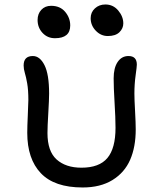

<svg xmlns="http://www.w3.org/2000/svg" viewBox="-20 -871 692 853"><path d="M459 -710.9Q428.2 -710.9 405.5 -734.6Q382.8 -758.3 382.8 -790Q382.8 -816.4 401.6 -833.7Q420.4 -851.1 448.2 -851.1Q482.9 -851.1 505.4 -824.2Q527.8 -797.4 527.8 -767.1Q527.8 -744.6 510.5 -727.8Q493.2 -710.9 459 -710.9ZM224.1 -701.2Q190.9 -701.2 168.9 -724.9Q147 -748.5 147 -782.2Q147 -809.6 163.6 -827.4Q180.2 -845.2 207 -845.2Q247.1 -845.2 269.5 -818.4Q292 -791.5 292 -757.8Q292 -701.2 224.1 -701.2ZM347.2 -38.1Q221.7 -38.1 161.4 -101.6Q101.1 -165 101.1 -280.8Q101.1 -308.6 103.5 -359.4Q106 -410.2 106 -426.8Q106 -471.2 100.8 -500.5Q95.7 -529.8 90.3 -547.1Q85 -564.5 85 -580.1Q85 -622.1 126 -622.1Q157.2 -622.1 177.7 -581.5Q198.2 -541 198.2 -455.1Q198.2 -430.2 194.6 -369.1Q190.9 -308.1 190.9 -279.8Q190.9 -199.2 231.4 -162.6Q272 -126 341.8 -126Q420.9 -126 457 -168.9Q493.2 -211.9 493.2 -303.2Q493.2 -347.7 489 -414.8Q484.9 -481.9 484.9 -522.9Q484.9 -569.3 502.7 -595.7Q520.5 -622.1 550.8 -622.1Q587.9 -622.1 587.9 -584Q587.9 -574.7 582.5 -536.1Q577.1 -497.6 577.1 -455.1Q577.1 -429.7 580.1 -376.7Q583 -323.7 583 -295.9Q583 -217.8 558.1 -160.9Q533.2 -104 479.5 -71Q425.8 -38.1 347.2 -38.1Z"/></svg>

Font: Shantell Sans Irregular
Style: Regular
Weight: 400
Designer: Stephen Nixon, Anya Danilova, Shantell Martin
Foundry: Arrow Type
Version: Version 1.006;[9816181b4]